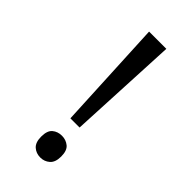

<svg xmlns="http://www.w3.org/2000/svg" viewBox="-230 -771 842 842"><g transform="rotate(45 191.5 -350.0)"><path d="M181 -201 156 -714H263L238 -201ZM147 -54Q147 -91 165 -106Q183 -121 209 -121Q234 -121 252.5 -106Q271 -91 271 -54Q271 -18 252.5 -2Q234 14 209 14Q183 14 165 -2Q147 -18 147 -54Z"/></g></svg>

Font: utamil85
Style: Book
Weight: 400
Designer: Jelle Bosma - Monotype Design Team
Foundry: Monotype Imaging Inc.
Version: Version 2.003